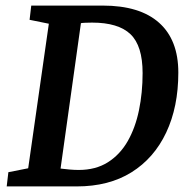

<svg xmlns="http://www.w3.org/2000/svg" viewBox="-20 -668 681 688"><path d="M4 0 10 -51 81 -65 155 -583 86 -597 92 -648H348Q481 -648 550 -586.5Q619 -525 619 -408Q619 -285 575.5 -193Q532 -101 451 -50.5Q370 0 255 0ZM262 -59Q323 -59 366.5 -86.5Q410 -114 437.5 -162Q465 -210 478 -273Q491 -336 491 -406Q491 -504 447.5 -545.5Q404 -587 310 -587Q299 -587 286.5 -586.5Q274 -586 270 -585L197 -64Q212 -62 229.5 -60.5Q247 -59 262 -59Z"/></svg>

Font: Faustina SemiBold
Style: Italic
Weight: 600
Italic angle: -8°
Designer: Alfonso Garcia
Foundry: http://www.omnibus-type.com
Version: Version 1.200